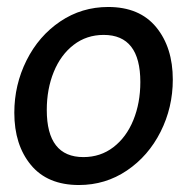

<svg xmlns="http://www.w3.org/2000/svg" viewBox="-20 -520 554 550"><path d="M21 -197Q21 -277 56 -347Q91 -417 152.5 -458.5Q214 -500 290 -500Q380 -500 427.5 -442Q475 -384 475 -292Q475 -212 440 -142.5Q405 -73 343.5 -31.5Q282 10 206 10Q116 10 68.5 -47.5Q21 -105 21 -197ZM382 -285Q382 -420 277 -420Q228 -420 191 -391.5Q154 -363 134 -314Q114 -265 114 -205Q114 -70 219 -70Q268 -70 305 -98.5Q342 -127 362 -176Q382 -225 382 -285Z"/></svg>

Font: Cabin
Style: Italic
Weight: 400
Italic angle: -7°
Designer: Pablo Impallari
Foundry: Pablo Impallari. http://www.impallari.com Igino Marini. http://www.ikern.com
Version: Version 2.200